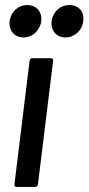

<svg xmlns="http://www.w3.org/2000/svg" viewBox="-20 -739 350 759"><path d="M73 -591C108 -591 138 -618 143 -655C147 -693 124 -719 88 -719C52 -719 23 -693 18 -655C14 -618 37 -591 73 -591ZM239 -591C274 -591 305 -618 309 -655C314 -693 291 -719 255 -719C218 -719 189 -693 184 -655C180 -618 203 -591 239 -591ZM46 0H119C125 0 130 -4 130 -10L190 -499C191 -505 188 -509 182 -509H108C102 -509 98 -505 97 -499L37 -10C36 -4 40 0 46 0Z"/></svg>

Font: Barlow Semi Condensed Medium
Style: Italic
Weight: 500
Width: 4
Italic angle: -7°
Designer: Jeremy Tribby
Foundry: Tribby Type
Version: Version 1.422;hotconv 1.0.109;makeotfexe 2.5.65596